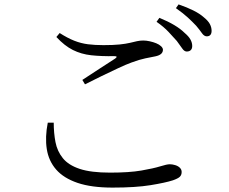

<svg xmlns="http://www.w3.org/2000/svg" viewBox="-20 -837 1040 872"><path d="M828 -603Q817 -603 807.5 -617Q798 -631 783 -651Q767 -669 745.5 -692Q724 -715 691 -738L704 -756Q743 -740 771.5 -723Q800 -706 818 -688Q837 -672 845 -657.5Q853 -643 853 -628Q853 -616 846.5 -609.5Q840 -603 828 -603ZM491 15Q395 15 332 -6.5Q269 -28 235 -67Q201 -106 192.5 -160Q184 -214 197 -280H224Q224 -233 232 -191.5Q240 -150 265.5 -118.5Q291 -87 342 -70Q393 -53 480 -53Q567 -53 622 -62.5Q677 -72 707.5 -81.5Q738 -91 751 -91Q763 -91 776 -87Q789 -83 797 -75Q805 -67 805 -56Q805 -42 796.5 -34Q788 -26 765 -18Q731 -7 663.5 4Q596 15 491 15ZM354 -474Q391 -499 433.5 -526Q476 -553 503 -571Q518 -582 499 -582Q440 -581 394.5 -586Q349 -591 311 -610Q273 -629 236 -669L251 -687Q287 -664 317.5 -652Q348 -640 379.5 -636Q411 -632 450 -632Q494 -632 523 -635Q552 -638 570.5 -642.5Q589 -647 602.5 -650Q616 -653 631 -653Q644 -653 660 -649.5Q676 -646 689.5 -640.5Q703 -635 711.5 -627Q720 -619 720 -611Q720 -588 685 -581Q665 -577 640 -572Q615 -567 577 -553Q552 -544 516 -527Q480 -510 440.5 -491Q401 -472 366 -454ZM919 -672Q907 -672 897 -686.5Q887 -701 871 -720Q854 -738 833.5 -757Q813 -776 779 -800L791 -817Q829 -804 858 -789.5Q887 -775 905 -759Q925 -743 933 -728Q941 -713 941 -697Q941 -685 935.5 -678.5Q930 -672 919 -672Z"/></svg>

Font: Noto Serif SC ExtraLight
Style: Regular
Weight: 400
Version: Version 2.002-H1;hotconv 1.1.0;makeotfexe 2.6.0